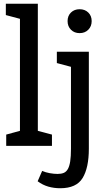

<svg xmlns="http://www.w3.org/2000/svg" viewBox="-20 -775 553 1020"><path d="M13 -60 86 -80V-675L11 -695V-755H181V-80L256 -60V0H13ZM452 15Q452 116 419 170.5Q386 225 300 225Q267 225 237 216.5Q207 208 180 188L204 133Q222 141 244.5 145Q267 149 286 149Q305 149 318.5 143.5Q332 138 340.5 123Q349 108 353 82Q357 56 357 15V-420L282 -440V-500H452ZM403 -599Q375 -599 357 -617Q339 -635 339 -663Q339 -691 357 -708.5Q375 -726 403 -726Q431 -726 449 -708.5Q467 -691 467 -663Q467 -635 449 -617Q431 -599 403 -599Z"/></svg>

Font: HermeneusOne
Style: Regular
Weight: 400
Designer: Rodrigo Fuenzalida, Pablo Impallari
Foundry: Pablo Impallari, Rodrigo Fuenzalida
Version: Version 1.000; ttfautohint (v0.8) -G 200 -r 50